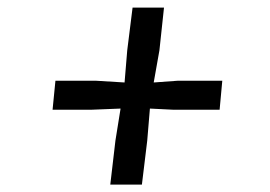

<svg xmlns="http://www.w3.org/2000/svg" viewBox="-20 -573 709 504"><path d="M283 -204 296.5 -288 221 -285H118L125.5 -361H233L307 -356.5L314 -441L328 -553H410.5L398.5 -441L383.5 -356.5L445.5 -361H563.5L556.5 -285H434L373.5 -288L366.5 -204L352.5 -88.5H269.5Z"/></svg>

Font: Merriweather 20pt Medium
Style: Italic
Weight: 500
Italic angle: -7.8°
Version: Version 2.101